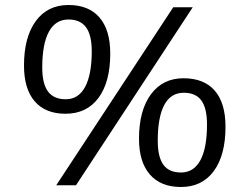

<svg xmlns="http://www.w3.org/2000/svg" viewBox="-20 -741 979 768"><path d="M76 -479Q76 -592 123 -656.5Q170 -721 254 -721Q335 -721 378 -671Q421 -621 421 -527Q421 -413 374 -349.5Q327 -286 242 -286Q162 -286 119 -335.5Q76 -385 76 -479ZM205 0 673 -712H751L284 0ZM347 -536Q347 -601 324 -632Q301 -663 254 -663Q202 -663 175.5 -614Q149 -565 149 -471Q149 -406 172 -375Q195 -344 243 -344Q294 -344 320.5 -393.5Q347 -443 347 -536ZM536 -186Q536 -299 583.5 -363.5Q631 -428 714 -428Q796 -428 839 -378.5Q882 -329 882 -234Q882 -120 835 -56.5Q788 7 704 7Q623 7 579.5 -43Q536 -93 536 -186ZM808 -243Q808 -308 785.5 -339Q763 -370 715 -370Q663 -370 637 -321Q611 -272 611 -178Q611 -113 633.5 -82Q656 -51 704 -51Q755 -51 781.5 -100Q808 -149 808 -243Z"/></svg>

Font: Muli
Style: Italic
Weight: 400
Italic angle: -4.541°
Designer: Vernon Adams
Foundry: Vernon Adams
Version: Version 2.001